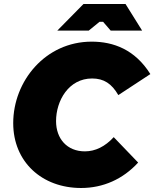

<svg xmlns="http://www.w3.org/2000/svg" viewBox="-20 -920 771 959"><path d="M385 19C495 19 594 -25 670 -108L548 -235C505 -188 456 -164 404 -164C315 -164 260 -227 260 -315C260 -417 323 -528 440 -528C499 -528 538 -502 571 -445L731 -550C654 -673 546 -712 438 -712C206 -712 46 -514 46 -305C46 -111 190 19 385 19ZM266 -767H423L477 -811H495L533 -767H690L607 -900H397Z"/></svg>

Font: Fixel Display 20240404 Black
Style: Italic
Weight: 900
Italic angle: -10°
Designer: AlfaBravo + MacPaw
Foundry: Kyrylo Tkachov, Marchela Mozhyna, Serhii Makarenko, Maria Weinstein, Zakhar Kryvoshyya
Version: Version 1.211;Glyphs 3.2 (3225)